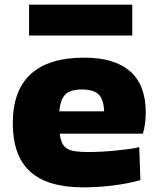

<svg xmlns="http://www.w3.org/2000/svg" viewBox="-20 -797 681 826"><path d="M339 9Q184 9 109.5 -59Q35 -127 35 -267Q35 -407 112 -478Q189 -549 342 -549Q473 -549 540 -490Q607 -431 607 -314Q607 -265 595 -222H237Q240 -197 247.5 -181.5Q255 -166 269 -157.5Q283 -149 305 -146Q327 -143 359 -143Q385 -143 415.5 -144.5Q446 -146 476 -149Q506 -152 533 -155.5Q560 -159 579 -164L584 -22Q530 -7 466 1Q402 9 339 9ZM332 -412Q284 -412 262 -391.5Q240 -371 235 -318H428Q426 -369 404.5 -390.5Q383 -412 332 -412ZM105 -777H549V-644H105Z"/></svg>

Font: Encode Sans Wide
Style: ExtraBold
Weight: 800
Designer: Pablo Impallari, Andres Torresi
Foundry: Pablo Impallari, Andres Torresi
Version: Version 1.000; ttfautohint (v1.00) -l 8 -r 50 -G 200 -x 14 -